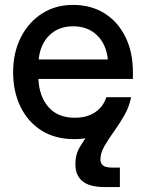

<svg xmlns="http://www.w3.org/2000/svg" viewBox="-20 -547 584 771"><path d="M278.3 11.7Q201.7 11.7 146.7 -22.9Q91.8 -57.6 62.3 -118.4Q32.7 -179.2 32.7 -256.8Q32.7 -335.4 63.5 -396.5Q94.2 -457.5 148.4 -492.4Q202.6 -527.3 272.9 -527.3Q346.2 -527.3 400.1 -493.2Q454.1 -459 483.9 -398.2Q513.7 -337.4 513.7 -257.8V-230H134.3Q137.2 -160.2 174.6 -117.2Q211.9 -74.2 279.8 -74.2Q330.6 -74.2 363.3 -97.2Q396 -120.1 406.7 -156.7H505.9Q496.6 -106.9 464.6 -68.8Q432.6 -30.8 384.5 -9.5Q336.4 11.7 278.3 11.7ZM135.3 -308.1H413.1Q406.7 -369.6 369.6 -405.5Q332.5 -441.4 273.9 -441.4Q215.3 -441.4 178.5 -405.5Q141.6 -369.6 135.3 -308.1ZM398.4 204.1Q282.7 204.1 282.7 111.8Q282.7 73.2 300.8 43Q318.8 12.7 341.3 -16.6L506.3 -156.7Q499.5 -119.6 480.2 -85.4Q460.9 -51.3 438.5 -20.3Q416 10.7 399.7 39.1Q383.3 67.4 383.3 92.8Q383.3 108.4 393.3 117.2Q403.3 126 431.6 126H461.4V204.1Z"/></svg>

Font: Inter Display Medium
Style: Regular
Weight: 500
Designer: Rasmus Andersson
Foundry: rsms
Version: Version 4.001;git-9221beed3